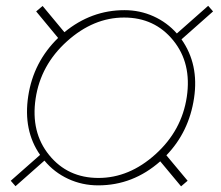

<svg xmlns="http://www.w3.org/2000/svg" viewBox="-20 -638 773 671"><path d="M151.9 -95.9Q216.8 -16.1 324.2 -16.1Q431.6 -16.1 523.4 -98.9Q615.2 -181.6 632.8 -299.3Q650.4 -417 585.4 -496.8Q520.5 -576.7 413.6 -576.7Q306.6 -576.7 214.4 -493.9Q122.1 -411.1 104.5 -293.5Q86.9 -175.8 151.9 -95.9ZM415 -602.5Q468.8 -602.5 516.4 -581.1Q564 -559.6 598.1 -521L707.5 -617.7L724.6 -598.1L614.3 -500.5Q675.8 -413.1 658.2 -295.4Q640.6 -177.2 561.5 -95.2L635.7 -6.3L612.8 13.2L540 -74.2Q444.8 9.8 323.2 9.8Q267.1 9.8 218.3 -12.9Q169.4 -35.6 135.3 -76.7L34.2 12.7L17.6 -6.3L120.1 -96.7Q60.5 -182.1 78.6 -301.8Q96.7 -421.4 183.1 -505.4L106.4 -598.1L128.9 -617.2L205.1 -525.4Q298.8 -602.5 415 -602.5Z"/></svg>

Font: Roboto-ThinItalic
Style: Italic
Weight: 250
Italic angle: -12°
Designer: Google
Version: Version 1.100141; 2013; ttfautohint (v0.94.14-c901) -l 8 -r 